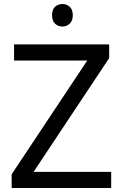

<svg xmlns="http://www.w3.org/2000/svg" viewBox="-20 -935 612 955"><path d="M533 0H38V-68L414 -634H50V-714H523V-646L147 -80H533ZM291 -915Q311 -915 326.5 -901.5Q342 -888 342 -859Q342 -831 326.5 -817Q311 -803 291 -803Q269 -803 254 -817Q239 -831 239 -859Q239 -888 254 -901.5Q269 -915 291 -915Z"/></svg>

Font: Noto Sans Sogdian
Style: Regular
Weight: 400
Designer: Monotype Design Team
Foundry: Monotype Imaging Inc.
Version: Version 2.002; ttfautohint (v1.8.4.7-5d5b)